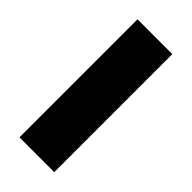

<svg xmlns="http://www.w3.org/2000/svg" viewBox="-185 -594 636 636"><g transform="rotate(45 133.0 -276.5)"><path d="M214 0V-553H51V0Z"/></g></svg>

Font: Noto Sans Bengali ExtraCondensed Black
Style: Regular
Weight: 900
Width: 2
Designer: Joana Ranito - Universal Thirst; Jelle Bosma - Monotype Design Team
Foundry: Universal Thirst ehf.
Version: Version 3.000